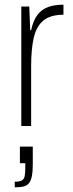

<svg xmlns="http://www.w3.org/2000/svg" viewBox="-20 -538 310 820"><path d="M71 0V-510H105L109 -409H113Q122 -451 140 -474.5Q158 -498 185.5 -508Q213 -518 251 -518V-475Q195 -475 165 -450Q135 -425 124 -376Q113 -327 113 -256V0ZM43 262V238Q64 238 73.5 232.5Q83 227 85.5 213.5Q88 200 88 176V159H65V88H120V164Q120 194 116.5 212.5Q113 231 105 242.5Q97 254 82 258Q67 262 43 262Z"/></svg>

Font: Saira Condensed ExtraLight
Style: Regular
Weight: 250
Width: 3
Designer: Hector Gatti with collaboration of the Omnibus-Type team
Foundry: Omnibus-Type
Version: Version 1.101